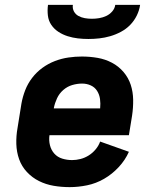

<svg xmlns="http://www.w3.org/2000/svg" viewBox="-20 -760 640 788"><path d="M266 8Q232 8 200 2.5Q168 -3 140 -17Q112 -31 90.5 -54Q69 -77 58.5 -106.5Q48 -136 47 -169Q46 -202 52 -235L68 -335Q73 -363 83.5 -390Q94 -417 112 -440.5Q130 -464 154 -481.5Q178 -499 205.5 -509.5Q233 -520 261 -524Q289 -528 316 -528Q349 -528 380.5 -522.5Q412 -517 439.5 -502.5Q467 -488 487 -464.5Q507 -441 516.5 -412Q526 -383 526.5 -350.5Q527 -318 522 -285L509 -205H183Q180 -184 185 -164Q190 -144 203 -129.5Q216 -115 235.5 -109Q255 -103 276 -103Q293 -103 310.5 -107.5Q328 -112 344 -122Q360 -132 372.5 -147Q385 -162 391 -179L509 -137Q494 -103 467 -74Q440 -45 407 -26Q374 -7 337.5 0.5Q301 8 266 8ZM391 -315Q393 -335 390.5 -353.5Q388 -372 378.5 -387Q369 -402 352.5 -409.5Q336 -417 317 -417Q297 -417 276.5 -411Q256 -405 239.5 -390.5Q223 -376 214 -356.5Q205 -337 201 -317V-315ZM343 -600Q321 -600 299.5 -602.5Q278 -605 257.5 -611.5Q237 -618 219.5 -629.5Q202 -641 190.5 -658Q179 -675 176.5 -696.5Q174 -718 177 -740H279Q277 -725 283.5 -713Q290 -701 302 -694.5Q314 -688 328 -685.5Q342 -683 357 -683Q372 -683 387 -685.5Q402 -688 416 -694.5Q430 -701 440.5 -713Q451 -725 453 -740H555Q552 -718 541.5 -696.5Q531 -675 514.5 -658Q498 -641 476.5 -629.5Q455 -618 432.5 -611.5Q410 -605 387.5 -602.5Q365 -600 343 -600Z"/></svg>

Font: Iosevka Aile Heavy
Style: Italic
Weight: 900
Italic angle: -9°
Designer: Belleve Invis
Foundry: Belleve Invis
Version: Version 31.1.0; ttfautohint (v1.8.4)